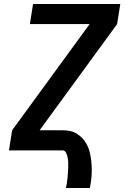

<svg xmlns="http://www.w3.org/2000/svg" viewBox="-20 -755 640 964"><path d="M311 189Q314 176 316 163Q318 150 319 137.5Q320 125 321 112Q322 99 322.5 86Q323 73 322.5 60.5Q322 48 319.5 35.5Q317 23 311.5 11.5Q306 0 293 0H25L41 -101L430 -634H130L146 -735H584L568 -634L179 -101H292Q312 -101 330.5 -97.5Q349 -94 364.5 -84.5Q380 -75 392.5 -62Q405 -49 414 -33Q423 -17 428 0.5Q433 18 436 36.5Q439 55 440 74Q441 93 440.5 112Q440 131 437.5 150.5Q435 170 431 189Z"/></svg>

Font: Iosevka Extended
Style: Bold Italic
Weight: 700
Width: 7
Italic angle: -9°
Monospace: yes
Designer: Belleve Invis
Foundry: Belleve Invis
Version: Version 32.5.0; ttfautohint (v1.8.4)